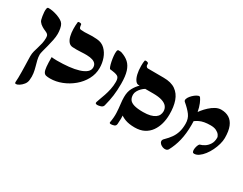

<svg xmlns="http://www.w3.org/2000/svg" viewBox="-92 -1212 2551 2012"><g transform="rotate(30 1183.5 -206.5)"><path d="M161 240Q155 240 150.5 236.5Q146 233 147 220Q149 201 149.5 169.5Q150 138 149.5 100.5Q149 63 148 25.5Q147 -12 146 -42.5Q145 -73 145 -90Q145 -120 152.5 -149Q160 -178 169.5 -207.5Q179 -237 186 -269Q193 -301 193 -337Q193 -361 184.5 -372.5Q176 -384 161 -390.5Q146 -397 126 -406.5Q106 -416 82 -435Q75 -441 64 -455Q53 -469 46 -515Q42 -538 40.5 -562.5Q39 -587 42.5 -604Q46 -621 58 -621Q81 -622 110.5 -616.5Q140 -611 169.5 -600.5Q199 -590 222 -576Q245 -562 255 -545Q266 -528 272 -496Q278 -464 278 -434Q278 -400 269.5 -357.5Q261 -315 250 -273.5Q239 -232 230.5 -199.5Q222 -167 222 -154Q222 -121 230 -88.5Q238 -56 248 -21.5Q258 13 263.5 50.5Q269 88 264 131Q261 162 241.5 186.5Q222 211 199 225.5Q176 240 161 240Z M441 11Q411 11 392 6.5Q373 2 362.5 -17Q352 -36 348 -77.5Q344 -119 344 -192Q358 -191 369 -189.5Q380 -188 409 -188Q485 -188 551.5 -195Q618 -202 668.5 -217.5Q719 -233 747.5 -257Q776 -281 776 -315Q776 -341 762.5 -358Q749 -375 722 -384Q695 -393 654 -394Q627 -395 578 -392Q529 -389 482 -392Q451 -394 432 -417.5Q413 -441 404 -478.5Q395 -516 394 -560Q393 -604 398 -647Q399 -651 409 -652.5Q419 -654 430 -651.5Q441 -649 441 -641Q443 -619 447.5 -607Q452 -595 468 -593Q514 -589 558 -593Q602 -597 662 -592Q720 -588 759 -550.5Q798 -513 817.5 -458Q837 -403 837 -344Q837 -270 802 -205.5Q767 -141 709 -92.5Q651 -44 581 -16.5Q511 11 441 11Z M1007 4Q999 4 990.5 -0.5Q982 -5 986 -19Q990 -34 1001 -62.5Q1012 -91 1025 -129Q1038 -167 1047.5 -211.5Q1057 -256 1057 -303Q1057 -344 1041 -360.5Q1025 -377 971 -384Q964 -385 956 -386Q948 -387 940 -388Q933 -389 925 -411Q917 -433 910.5 -465Q904 -497 901 -529Q898 -561 901 -582.5Q904 -604 916 -604Q927 -604 937.5 -603.5Q948 -603 958 -599Q1010 -581 1044.5 -549.5Q1079 -518 1097 -462Q1115 -406 1115 -313Q1115 -233 1106.5 -169Q1098 -105 1079 -33Q1073 -11 1048.5 -3.5Q1024 4 1007 4Z M1275 -259Q1276 -230 1282.5 -177.5Q1289 -125 1294 -61Q1299 3 1293 68Q1291 93 1270.5 100Q1250 107 1233 107Q1225 107 1219.5 104Q1214 101 1215 93Q1227 28 1224.5 -25.5Q1222 -79 1216 -124.5Q1210 -170 1210 -209ZM1464 12Q1395 12 1346.5 -6.5Q1298 -25 1268 -56.5Q1238 -88 1224 -127.5Q1210 -167 1210 -209Q1210 -274 1234.5 -318.5Q1259 -363 1292 -394H1278Q1257 -394 1239.5 -418Q1222 -442 1212 -484.5Q1202 -527 1202 -580Q1202 -604 1203 -617.5Q1204 -631 1207 -647Q1208 -652 1219 -652.5Q1230 -653 1241 -648.5Q1252 -644 1251 -635Q1250 -613 1258.5 -603Q1267 -593 1276 -593Q1323 -593 1372.5 -592.5Q1422 -592 1469 -592Q1559 -592 1613 -554.5Q1667 -517 1691 -448.5Q1715 -380 1714 -287Q1714 -229 1699.5 -175.5Q1685 -122 1655 -79.5Q1625 -37 1578 -12.5Q1531 12 1464 12ZM1460 -172Q1511 -172 1546 -181Q1581 -190 1603 -205.5Q1625 -221 1634.5 -241.5Q1644 -262 1644 -285Q1644 -318 1625 -342.5Q1606 -367 1564.5 -380.5Q1523 -394 1456 -394H1360Q1341 -383 1322 -364Q1303 -345 1291 -322.5Q1279 -300 1279 -279Q1279 -243 1295 -219.5Q1311 -196 1350.5 -184Q1390 -172 1460 -172Z M2142 -61Q2129 -61 2124 -71Q2119 -81 2119 -96Q2119 -112 2123.5 -130Q2128 -148 2135 -160.5Q2142 -173 2147 -174Q2172 -180 2200 -197.5Q2228 -215 2248.5 -247Q2269 -279 2269 -326Q2269 -342 2255.5 -360.5Q2242 -379 2215 -392.5Q2188 -406 2145 -406Q2103 -406 2070.5 -400Q2038 -394 2012.5 -381.5Q1987 -369 1963 -351Q1954 -343 1945 -350Q1936 -357 1929.5 -370.5Q1923 -384 1923 -394Q1923 -404 1936.5 -428Q1950 -452 1974 -482Q1998 -512 2028.5 -540Q2059 -568 2092.5 -586Q2126 -604 2160 -604Q2216 -604 2256.5 -579Q2297 -554 2318.5 -501.5Q2340 -449 2340 -365Q2340 -330 2328.5 -288.5Q2317 -247 2297.5 -207Q2278 -167 2252.5 -134Q2227 -101 2198.5 -81Q2170 -61 2142 -61ZM1891 31Q1881 46 1863 49Q1845 52 1826 45Q1807 38 1793.5 25Q1780 12 1779 -5Q1778 -22 1797 -39Q1833 -74 1858 -109.5Q1883 -145 1896 -188Q1909 -231 1909 -288Q1909 -349 1877 -392Q1845 -435 1789 -482Q1775 -493 1780 -512Q1785 -531 1801.5 -551Q1818 -571 1838.5 -587Q1859 -603 1876.5 -609Q1894 -615 1901 -605Q1914 -588 1930 -551Q1946 -514 1957.5 -454.5Q1969 -395 1969 -309Q1969 -203 1949 -120.5Q1929 -38 1891 31Z"/></g></svg>

Font: Noto Rashi Hebrew Black
Style: Regular
Weight: 900
Version: Version 1.006